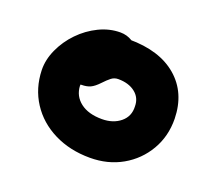

<svg xmlns="http://www.w3.org/2000/svg" viewBox="-87 -828 776 693"><g transform="rotate(20 301.5 -481.5)"><path d="M317 -250Q240 -250 179 -280.5Q118 -311 83 -365Q48 -419 46 -488Q45 -528 63.5 -568.5Q82 -609 113.5 -641.5Q145 -674 185 -693.5Q225 -713 267 -713Q292 -713 313 -700Q334 -687 335 -657Q336 -622 321.5 -594.5Q307 -567 262 -554Q247 -550 231.5 -539Q216 -528 206 -513Q196 -498 195 -482Q197 -443 227.5 -419.5Q258 -396 310 -396Q353 -396 381 -419Q409 -442 407 -480Q407 -513 382 -532.5Q357 -552 317 -552Q302 -552 290.5 -543Q279 -534 264 -518Q247 -500 233 -493.5Q219 -487 198 -487Q188 -487 177.5 -492.5Q167 -498 160.5 -512.5Q154 -527 153 -553Q153 -580 166 -606.5Q179 -633 201.5 -654Q224 -675 251 -687.5Q278 -700 305 -700Q422 -700 488.5 -643Q555 -586 557 -487Q558 -420 526.5 -366Q495 -312 440.5 -281Q386 -250 317 -250Z"/></g></svg>

Font: Shantell Sans Light
Style: Bold
Weight: 700
Version: Version 1.011;[c5ecc13dd]